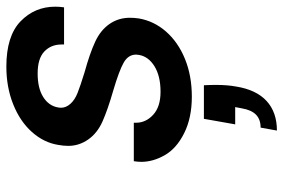

<svg xmlns="http://www.w3.org/2000/svg" viewBox="-160 -440 870 589"><g transform="rotate(-90 274.5 -145.0)"><path d="M273 9Q208 9 161 -14.5Q114 -38 93.5 -74Q73 -110 73 -146Q73 -157 75 -169H193Q193 -165 193 -162Q193 -132 217.5 -109.5Q242 -87 288 -87Q336 -87 366 -105.5Q396 -124 401 -153Q402 -158 402 -162Q402 -186 377.5 -200Q353 -214 292 -232Q233 -249 197 -265Q161 -281 141.5 -309Q122 -337 122 -370Q122 -385 125 -401Q132 -445 164.5 -481.5Q197 -518 249.5 -539Q302 -560 365 -560Q459 -560 504 -516.5Q549 -473 549 -410Q549 -397 547 -383H433Q433 -387 433 -391Q433 -423 411.5 -443.5Q390 -464 344 -464Q299 -464 272 -447Q245 -430 240 -402Q239 -397 239 -392Q239 -377 251 -363.5Q263 -350 284.5 -341.5Q306 -333 348 -320Q406 -304 441.5 -287.5Q477 -271 496 -243.5Q515 -216 515 -181Q515 -168 513 -154Q505 -107 472.5 -70Q440 -33 388.5 -12Q337 9 273 9ZM308 46Q309 65 309 83Q309 118 304 145Q294 207 259.5 238.5Q225 270 169 270L178 220Q203 220 217.5 206Q232 192 237 163L241 142H188L205 46Z"/></g></svg>

Font: Fz Poppins Med
Style: Italic
Weight: 500
Italic angle: -10°
Designer: Ninad Kale (Devanagari), Jonny Pinhorn (Latin)
Foundry: Indian Type Foundry
Version: Vit hóa bi Vntype.Com & FontZin.Com